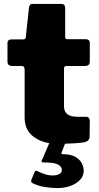

<svg xmlns="http://www.w3.org/2000/svg" viewBox="-20 -730 502 975"><path d="M318 -395Q305 -395 305 -382V-190Q305 -164 321.5 -150.5Q338 -137 375 -137H418Q426 -137 431 -131Q436 -125 436 -117L435 -37Q435 -13 406 -7Q384 -4 361.5 -2.5Q339 -1 316.5 -0.5Q294 0 271 0Q199 0 152 -34.5Q105 -69 105 -133V-377Q105 -395 90 -395H42Q18 -395 18 -417V-511Q18 -530 40 -530H99Q110 -530 111 -542L127 -690Q129 -710 145 -710H292Q311 -710 311 -688V-542Q311 -531 322 -531H414Q436 -531 436 -512V-417Q436 -395 411 -395ZM405 137Q405 164 386.5 183.5Q368 203 338 214Q308 225 272 225Q239 225 206 219.5Q173 214 145 200Q135 193 139 184L156 143Q159 135 168 138Q185 147 206 154Q227 161 247 161Q268 161 281 154Q294 147 294 134Q294 116 274.5 105.5Q255 95 203 95Q196 95 192.5 93Q189 91 193 83L231 -5H312L293 44Q289 53 299 53Q338 53 361.5 66Q385 79 395 98.5Q405 118 405 137Z"/></svg>

Font: Libre Franklin Thin Black
Style: Regular
Weight: 900
Version: Version 3.000